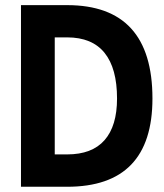

<svg xmlns="http://www.w3.org/2000/svg" viewBox="-20 -713 626 733"><path d="M182.1 0V-123.5H236.3Q331.5 -123.5 379.2 -178Q426.8 -232.4 426.8 -336.9Q426.8 -452.1 379.2 -511.2Q331.5 -570.3 236.3 -570.3H184.1L172.4 -693.4H236.3Q562 -693.4 562 -336.9Q562 0 236.3 0ZM60.1 0V-693.4H189V0Z"/></svg>

Font: Cascadia Mono
Style: Regular
Weight: 400
Monospace: yes
Designer: Aaron Bell
Foundry: Saja Typeworks
Version: Version 2102.003